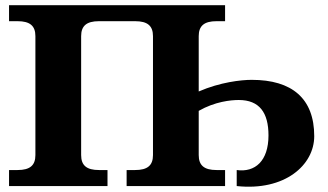

<svg xmlns="http://www.w3.org/2000/svg" viewBox="-20 -720 1271 743"><path d="M294 -120V-580C294 -620 315 -638 363 -638H503C551 -638 572 -620 572 -580V-120C572 -80 551 -62 503 -62H470V0H851V-62H818C770 -62 749 -80 749 -120V-291C812 -327 873 -333 904 -333C984 -333 1019 -284 1019 -196C1019 -97 967 -52 896 -62V0C1082 20 1196 -81 1196 -193C1196 -339 1110 -411 954 -411C913 -411 832 -402 749 -366V-580C749 -620 770 -638 818 -638H851V-700H15V-638H48C96 -638 117 -620 117 -580V-120C117 -80 96 -62 48 -62H15V0H396V-62H363C315 -62 294 -80 294 -120Z"/></svg>

Font: LT Superior Serif ExtraBold
Style: Regular
Weight: 800
Designer: Daniel Lyons
Foundry: LyonsType
Version: Version 2.120;FEAKit 1.0